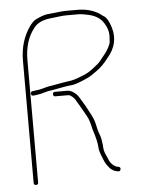

<svg xmlns="http://www.w3.org/2000/svg" viewBox="-49 -645 548 725"><g transform="rotate(-5 225.0 -282.5)"><path d="M152 -295.5C152 -289.8 154.7 -287 160 -287H207C212.3 -287 216 -286 218 -284C228 -277.3 235 -269.3 239 -260C241.7 -255.3 245.2 -249.5 249.5 -242.5C253.8 -235.5 257.2 -229.7 259.5 -225C261.8 -220.3 266.2 -212.6 272.5 -201.8C278.9 -190.9 284.4 -174 289 -151C299.4 -119.8 304.9 -96 305.5 -79.5C305.8 -70.5 310 -56.7 318 -38C320 -33.3 322 -28.5 324 -23.5C326 -18.5 331.1 -11.1 339.2 -1.3C347.3 8.5 358.2 14.3 372 16C377.3 16.7 380.5 14.2 381.5 8.5C382.5 2.8 379.6 -0.4 372.7 -1.3C365.8 -2.2 359.1 -5.8 352.6 -11.9C346.3 -17.9 341.9 -24.3 339.5 -31C337.8 -35.7 334.7 -42.8 330 -52.5C325.3 -62.2 323 -73.7 323 -87L320.5 -104.5C319.5 -111.5 318.2 -117.5 316.5 -122.5C314.8 -127.5 313 -132.7 311 -138C309 -143.3 306.5 -153.3 303.5 -167.8C300.6 -182.3 293.9 -198.6 283.5 -216.5C279.8 -222.8 276.8 -228.5 274.5 -233.5C272.2 -238.5 268.8 -244.3 264.5 -251C260.2 -257.7 256.7 -263.5 254 -268.5C251.3 -273.5 247.7 -279 243 -285C230.3 -297.7 218.3 -304 207 -304H160C154.7 -304 152 -301.2 152 -295.5ZM58.5 40C64.2 40 67 37.3 67 32V-432C67 -480 78.7 -519 102 -549C114.6 -567.8 136.4 -578.8 167.6 -582C180.7 -583.3 193.5 -584.8 206 -586.5C213.3 -587.5 221.3 -588 230 -588H273C283 -588 296.5 -586 313.5 -582C339.3 -575.9 357.8 -563.6 369 -545C380.1 -527.6 384.9 -509.8 383.5 -491.5C383.2 -487.2 382.8 -481.9 382.5 -475.7C382.2 -469.5 379.5 -461.8 374.5 -452.5C372.2 -448.2 369.3 -443.5 366 -438.5C362.7 -433.5 358.8 -428.5 354.5 -423.5C350.2 -418.5 346.2 -413.5 342.5 -408.5C338.8 -403.5 334.7 -399 330 -395C311.3 -379 296 -368 284 -362C256.2 -349.7 236.5 -342.7 225 -341C220.3 -340.3 215.2 -339.5 209.5 -338.5C203.8 -337.5 198.3 -336.7 193 -336C187.7 -335.3 182.8 -334.5 178.5 -333.5C174.2 -332.5 168 -331.3 160 -330L139 -326.5C133 -325.5 125.9 -323.7 117.7 -321.1C109.6 -318.5 96 -316.1 77 -314C71 -313.3 68.3 -310.2 69 -304.5C69.7 -298.8 72.7 -296.3 78 -297L88 -298C98.1 -299 111.3 -302 127.5 -307C131.8 -308.3 136.8 -309.3 142.5 -310C148.2 -310.7 155 -311.8 163 -313.5C171 -315.2 177.2 -316.3 181.5 -317C185.8 -317.7 190.5 -318.5 195.5 -319.5C200.5 -320.5 205.8 -321.3 211.5 -322C217.2 -322.7 222.7 -323.3 228 -324C240.6 -325.6 261.7 -333.4 291.5 -347.5C297.8 -350.5 308.9 -357.8 324.6 -369.4C340.4 -380.9 354.9 -395.5 368 -413C398.8 -448.2 407.8 -486.5 395 -528C387.8 -551.4 379 -566.2 368.5 -572.5C363.5 -575.5 358.7 -579 354 -583C330.5 -597.7 303.5 -605 273 -605H230C221.3 -605 213 -604.5 205 -603.5C197 -602.5 189.5 -601.7 182.5 -601C175.5 -600.3 166.9 -599.5 156.7 -598.4C146.5 -597.4 132 -592.4 113.4 -583.4C105.6 -579.7 97.1 -571.6 88 -559C62.7 -522.8 50 -480.5 50 -432V32C50 37.3 52.8 40 58.5 40Z"/></g></svg>

Font: Proton
Style: Bk
Weight: 500
Version: Version 1.017